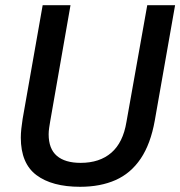

<svg xmlns="http://www.w3.org/2000/svg" viewBox="-20 -706 693 738"><path d="M288 12Q180 12 120 -33Q60 -78 60 -177Q60 -193 62 -211.5Q64 -230 67 -249L144 -686H251L173 -240Q171 -229 169 -215Q167 -201 167 -190Q167 -134 198.5 -107Q230 -80 290 -80Q363 -80 408 -119Q453 -158 466 -237L546 -686H653L575 -243Q559 -153 521 -96.5Q483 -40 424.5 -14Q366 12 288 12Z"/></svg>

Font: Archivo SemiCondensed Medium
Style: Italic
Weight: 500
Width: 4
Italic angle: -10°
Designer: Hector Gatti
Foundry: Omnibus-Type
Version: Version 2.001